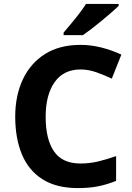

<svg xmlns="http://www.w3.org/2000/svg" viewBox="-20 -954 677 984"><path d="M393 -598Q306 -598 260 -533Q214 -468 214 -355Q214 -241 256.5 -178.5Q299 -116 393 -116Q437 -116 480.5 -126Q524 -136 575 -154V-27Q528 -8 482 1Q436 10 379 10Q269 10 197.5 -35.5Q126 -81 92 -163.5Q58 -246 58 -356Q58 -464 97 -547Q136 -630 210.5 -677Q285 -724 393 -724Q446 -724 499.5 -710.5Q553 -697 602 -674L553 -551Q513 -570 472.5 -584Q432 -598 393 -598ZM588 -924Q574 -910 551 -890Q528 -870 501.5 -848Q475 -826 449.5 -806.5Q424 -787 405 -774H306V-787Q322 -806 343.5 -831.5Q365 -857 386 -884.5Q407 -912 421 -934H588Z"/></svg>

Font: Noto Sans Bengali
Style: Bold
Weight: 700
Designer: Jelle Bosma - Monotype Design Team
Foundry: Monotype Imaging Inc.
Version: Version 2.003; ttfautohint (v1.8.4.7-5d5b)